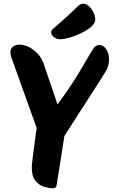

<svg xmlns="http://www.w3.org/2000/svg" viewBox="-20 -973 610 1032"><path d="M261 39Q243 39 217 31Q191 23 171 -0.5Q151 -24 151 -70Q151 -75 151 -80Q151 -85 152 -91Q154 -113 157 -137Q160 -161 165 -196Q170 -231 177 -285L42 -662Q36 -679 36 -690Q36 -712 50 -722.5Q64 -733 85 -733Q108 -733 133.5 -721Q159 -709 182 -685Q205 -661 217 -624L289 -412Q325 -460 353.5 -502.5Q382 -545 409 -590Q436 -635 468 -690Q482 -715 491.5 -723Q501 -731 513 -731Q536 -731 551 -708.5Q566 -686 566 -654Q566 -640 562.5 -624.5Q559 -609 551 -594Q546 -586 525 -552Q504 -518 471.5 -468Q439 -418 401 -359Q363 -300 326 -242Q315 -169 304 -100.5Q293 -32 284 24Q283 33 276.5 36Q270 39 261 39ZM303 -762Q284 -762 269.5 -774Q255 -786 255 -799Q255 -810 264 -817Q279 -830 303 -851Q327 -872 353 -896Q379 -920 399 -940Q412 -953 427 -953Q444 -953 458.5 -939.5Q473 -926 482.5 -906Q492 -886 492 -867Q492 -848 470.5 -829.5Q449 -811 417.5 -795.5Q386 -780 354.5 -771Q323 -762 303 -762Z"/></svg>

Font: Protest Riot
Style: Regular
Weight: 400
Designer: Octavio Pardo
Foundry: Ashler Design
Version: Version 2.005; ttfautohint (v1.8.4.7-5d5b)